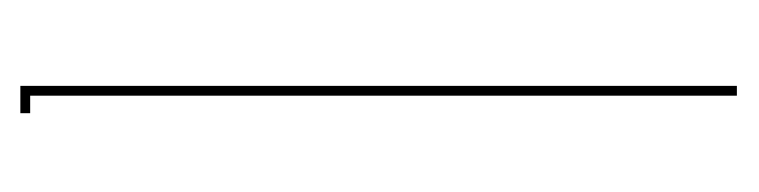

<svg xmlns="http://www.w3.org/2000/svg" viewBox="-288 -430 719 182"><g transform="rotate(-90 71.0 -339.5)"><path d="M70.8 -669.9H54.2V-679.2H80.1V0H70.8Z"/></g></svg>

Font: Rawengulk
Style: Ultralight
Weight: 200
Version: Version 0.92